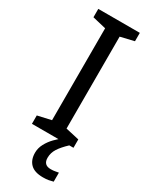

<svg xmlns="http://www.w3.org/2000/svg" viewBox="-238 -764 815 1033"><g transform="rotate(30 169.5 -247.0)"><path d="M298 0H40V-52L124 -71V-642L40 -662V-714H298V-662L214 -642V-71L298 -52ZM204 116Q204 161 249 161Q266 161 277.5 158.5Q289 156 297 155V211Q283 215 269 217.5Q255 220 235 220Q182 220 157 195Q132 170 132 126Q132 97 146.5 70Q161 43 182.5 21Q204 -1 224 -15L272 0Q238 32 221 58.5Q204 85 204 116Z"/></g></svg>

Font: Noto Sans Glagolitic
Style: Regular
Weight: 400
Designer: Monotype Design Team
Foundry: Monotype Imaging Inc.
Version: Version 2.004; ttfautohint (v1.8.4.7-5d5b)